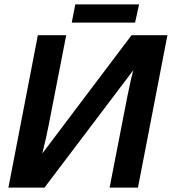

<svg xmlns="http://www.w3.org/2000/svg" viewBox="-20 -847 776 867"><path d="M181 0H18L151 -688H279L201 -288Q190 -229 171 -154L574 -688H736L603 0H475L554 -406L571 -487L582 -530ZM608 -827 590 -745H304L320 -827Z"/></svg>

Font: Libra Sans
Style: Bold Italic
Weight: 700
Italic angle: -12°
Foundry: Context Ltd
Version: Version 1.002